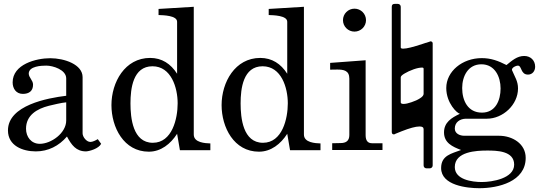

<svg xmlns="http://www.w3.org/2000/svg" viewBox="-20 -782 2834 1001"><path d="M21.5 -102.1C21.5 -22 98.1 7.3 167 7.3C231 7.3 287.1 -21 329.1 -70.3C353 -25.9 376.5 7.3 428.7 7.3C447.3 6.3 494.6 -7.3 507.3 -32.2L489.7 -56.6C478.5 -49.8 462.9 -42 451.2 -42C430.7 -42 410.6 -68.4 410.6 -86.9V-379.9C410.6 -445.8 316.4 -478.5 241.7 -478.5C168 -478.5 45.9 -446.8 45.9 -352.5C45.9 -320.3 64 -292.5 99.1 -292.5C130.9 -292.5 152.3 -307.1 152.3 -340.8C152.3 -363.8 129.9 -377.4 129.9 -398.4V-399.9C131.8 -437 195.3 -439.9 221.2 -439.9C256.3 -439.9 325.2 -418.5 325.2 -373V-282.7C229 -271 21.5 -233.4 21.5 -102.1ZM115.7 -110.8C115.7 -181.6 172.9 -214.8 234.9 -230.5C255.4 -235.4 300.8 -246.6 325.2 -248.5V-153.8C325.2 -87.9 246.6 -32.2 187.5 -32.2C142.6 -32.2 115.7 -68.4 115.7 -110.8Z M561 -233.9C561 -118.7 625 8.8 755.9 8.8C818.8 8.8 869.1 -31.2 903.3 -84.5L918 1H1076.7V-34.2C1050.8 -35.2 990.2 -37.6 990.2 -80.6V-746.6L806.6 -735.4V-703.6C831.1 -702.6 903.3 -701.7 903.3 -668.5V-397.5C870.1 -449.7 823.7 -480 762.7 -480C631.3 -480 561 -353.5 561 -233.9ZM660.2 -243.2C660.2 -320.3 673.3 -436.5 774.9 -436.5C873 -436.5 906.2 -324.2 906.2 -243.2C906.2 -163.6 877.9 -37.6 776.9 -37.6C672.4 -37.6 660.2 -167 660.2 -243.2Z M1135.3 -233.9C1135.3 -118.7 1199.2 8.8 1330.1 8.8C1393.1 8.8 1443.4 -31.2 1477.5 -84.5L1492.2 1H1650.9V-34.2C1625 -35.2 1564.5 -37.6 1564.5 -80.6V-746.6L1380.9 -735.4V-703.6C1405.3 -702.6 1477.5 -701.7 1477.5 -668.5V-397.5C1444.3 -449.7 1397.9 -480 1336.9 -480C1205.6 -480 1135.3 -353.5 1135.3 -233.9ZM1234.4 -243.2C1234.4 -320.3 1247.6 -436.5 1349.1 -436.5C1447.3 -436.5 1480.5 -324.2 1480.5 -243.2C1480.5 -163.6 1452.1 -37.6 1351.1 -37.6C1246.6 -37.6 1234.4 -167 1234.4 -243.2Z M1711.9 -35.2V0H1974.1V-35.2H1919.9C1898.9 -35.2 1886.2 -46.9 1886.2 -77.1V-467.8L1701.2 -454.1V-418.9H1707C1717.3 -418.9 1728 -419.4 1738.3 -419.4C1771.5 -419.4 1801.3 -414.6 1801.3 -372.1V-78.1C1801.3 -46.9 1783.2 -36.1 1754.9 -36.1ZM1768.1 -676.8C1768.1 -644 1794.9 -617.2 1828.1 -617.2C1861.3 -617.2 1888.2 -644 1888.2 -676.8C1888.2 -710 1861.3 -736.8 1828.1 -736.8C1794.9 -736.8 1768.1 -710 1768.1 -676.8Z M2220.2 95.7C2228.5 95.7 2235.8 89.8 2235.8 80.6V-556.2C2235.8 -562 2231 -566.4 2225.1 -566.4C2222.7 -566.4 2221.2 -565.9 2220.2 -564.9L2201.2 -558.6C2197.3 -558.6 2197.3 -557.6 2196.8 -557.6C2196.3 -557.6 2191.9 -556.2 2183.6 -553.2C2133.8 -536.6 2100.1 -528.3 2082 -528.3C2073.7 -528.3 2069.3 -530.3 2069.3 -534.7V-746.6C2069.3 -755.9 2062 -761.7 2054.2 -761.7H2037.6C2027.3 -761.7 2022.5 -756.8 2022.5 -746.6V-93.3C2022.9 -85.9 2026.4 -81.5 2032.2 -81.5C2036.6 -81.5 2040 -82.5 2041.5 -84.5C2047.9 -87.4 2058.6 -91.8 2074.2 -97.7C2115.2 -113.8 2146.5 -122.6 2167 -122.6C2181.6 -122.6 2188.5 -118.2 2188.5 -108.4V80.6C2188.5 89.8 2195.3 95.7 2204.1 95.7ZM2084.5 -240.2C2074.7 -240.2 2069.3 -242.7 2069.3 -248V-378.9C2069.3 -384.8 2076.7 -391.6 2090.3 -399.4C2102.5 -406.7 2118.2 -414.1 2137.2 -420.9C2154.3 -426.8 2168.9 -429.7 2180.7 -429.7C2186 -429.7 2188.5 -427.7 2188.5 -423.3V-292.5C2188.5 -285.2 2182.1 -276.9 2168.9 -269C2157.7 -261.7 2143.1 -254.9 2125 -249C2108.4 -243.2 2094.7 -240.2 2084.5 -240.2Z M2279.8 94.2C2279.8 185.1 2416 199.2 2479 199.2C2577.6 199.2 2720.7 165 2720.7 41C2720.7 -33.2 2650.9 -74.2 2582 -74.2H2400.9C2377.9 -74.2 2351.1 -85 2351.1 -111.8C2351.1 -145 2377.9 -162.1 2407.7 -163.1H2518.1C2602.1 -163.1 2680.7 -235.8 2680.7 -320.8C2680.7 -358.9 2664.1 -380.9 2649.9 -415L2648.9 -418C2648.9 -430.2 2669.9 -439.9 2679.7 -439.9C2701.7 -439.9 2692.9 -393.1 2732.9 -393.1C2755.9 -393.1 2770 -412.1 2770 -434.1C2770 -467.8 2745.6 -490.2 2712.9 -490.2C2675.8 -490.2 2648.9 -465.8 2620.6 -442.9C2577.6 -464.8 2540 -479 2491.7 -479C2389.6 -479 2306.6 -409.2 2306.6 -323.2C2306.6 -243.7 2364.7 -189.9 2376.5 -189.9H2377C2377 -189 2376 -188 2376 -188C2334 -168 2294.9 -144 2294.9 -91.8C2294.9 -37.1 2338.9 -17.1 2383.8 0C2334 19 2279.8 27.8 2279.8 94.2ZM2351.1 88.9C2351.1 7.8 2463.9 2.9 2520 2.9C2568.8 2.9 2660.6 3.9 2660.6 76.2C2660.6 148.9 2544.9 167 2491.7 167C2440.9 167 2351.1 154.8 2351.1 88.9ZM2389.6 -323.2C2389.6 -383.8 2419.9 -446.8 2489.7 -446.8C2560.1 -446.8 2589.8 -381.8 2589.8 -320.8C2589.8 -259.8 2564 -194.8 2492.7 -194.8C2418.9 -194.8 2389.6 -257.8 2389.6 -323.2Z"/></svg>

Font: MusGlyphs
Style: Regular
Weight: 400
Version: Version 2.1